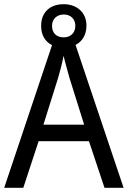

<svg xmlns="http://www.w3.org/2000/svg" viewBox="-20 -895 610 915"><path d="M478 0H569L340 -681C372 -697 392 -729 392 -773C392 -836 346 -875 283 -875C218 -875 176 -836 176 -772C176 -728 195 -696 228 -680L0 0H91L164 -222H404ZM284 -717C248 -717 228 -738 228 -772C228 -805 252 -826 284 -826C316 -826 339 -805 339 -772C339 -738 316 -717 284 -717ZM311 -524 381 -301H187L257 -524C265 -551 276 -592 283 -629C289 -602 305 -547 311 -524Z"/></svg>

Font: Noto Sans Bengali SemiCondensed
Style: Regular
Weight: 400
Width: 4
Designer: Jelle Bosma - Monotype Design Team
Foundry: Monotype Imaging Inc.
Version: Version 2.003